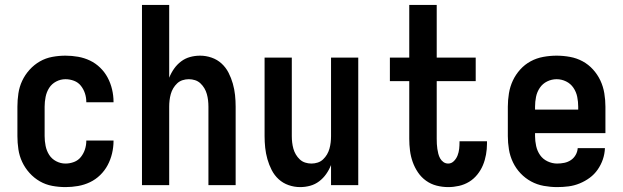

<svg xmlns="http://www.w3.org/2000/svg" viewBox="-20 -755 2540 783"><path d="M247 8Q220 8 193 3Q166 -2 142.5 -15.5Q119 -29 100.5 -49.5Q82 -70 70.5 -94.5Q59 -119 55 -146Q51 -173 51 -200V-320Q51 -347 55 -374Q59 -401 70.5 -425.5Q82 -450 100.5 -470.5Q119 -491 142.5 -504.5Q166 -518 193 -523Q220 -528 247 -528Q273 -528 298.5 -523.5Q324 -519 347 -508Q370 -497 388.5 -479Q407 -461 419 -438.5Q431 -416 437 -390.5Q443 -365 443 -340Q443 -339 443 -338.5Q443 -338 443 -338H332Q332 -338 332 -338.5Q332 -339 332 -339Q332 -357 326.5 -374Q321 -391 310 -405Q299 -419 282 -425.5Q265 -432 247 -432Q227 -432 209 -422.5Q191 -413 180.5 -396.5Q170 -380 166 -360Q162 -340 162 -320V-200Q162 -180 166 -160Q170 -140 180.5 -123.5Q191 -107 209 -97.5Q227 -88 247 -88Q265 -88 282 -94.5Q299 -101 310 -115Q321 -129 326.5 -146Q332 -163 332 -181Q332 -181 332 -181.5Q332 -182 332 -182H443Q443 -182 443 -181.5Q443 -181 443 -180Q443 -155 437 -129.5Q431 -104 419 -81.5Q407 -59 388.5 -41Q370 -23 347 -12Q324 -1 298.5 3.5Q273 8 247 8Z M559 0V-735H670V-438Q678 -458 690 -475Q702 -492 718.5 -504.5Q735 -517 755 -522.5Q775 -528 796 -528Q820 -528 843 -520Q866 -512 883.5 -496Q901 -480 912 -458.5Q923 -437 929.5 -414Q936 -391 938.5 -367.5Q941 -344 941 -320V0H830V-320Q830 -333 828.5 -346Q827 -359 823.5 -371.5Q820 -384 813.5 -395Q807 -406 797.5 -415Q788 -424 775.5 -428Q763 -432 750 -432Q737 -432 724.5 -428Q712 -424 702.5 -415Q693 -406 686.5 -395Q680 -384 676.5 -371.5Q673 -359 671.5 -346Q670 -333 670 -320V0Z M1204 8Q1180 8 1157 0Q1134 -8 1116.5 -24Q1099 -40 1088 -61.5Q1077 -83 1070.5 -106Q1064 -129 1061.5 -152.5Q1059 -176 1059 -200V-520H1170V-200Q1170 -187 1171.5 -174Q1173 -161 1176.5 -148.5Q1180 -136 1186.5 -125Q1193 -114 1202.5 -105Q1212 -96 1224.5 -92Q1237 -88 1250 -88Q1263 -88 1275.5 -92Q1288 -96 1297.5 -105Q1307 -114 1313.5 -125Q1320 -136 1323.5 -148.5Q1327 -161 1328.5 -174Q1330 -187 1330 -200V-520H1441V0H1330V-82Q1322 -62 1310 -45Q1298 -28 1281.5 -15.5Q1265 -3 1245 2.5Q1225 8 1204 8Z M1808 8Q1784 8 1760.5 2Q1737 -4 1717.5 -18Q1698 -32 1684.5 -52Q1671 -72 1663 -94.5Q1655 -117 1652 -141Q1649 -165 1649 -189V-424H1570V-520H1649V-735H1761V-520H1920V-424H1761V-189Q1761 -178 1761.5 -168Q1762 -158 1763.5 -148Q1765 -138 1767.5 -128Q1770 -118 1775 -109Q1780 -100 1788.5 -94Q1797 -88 1808 -88Q1821 -88 1831 -98Q1841 -108 1846 -121Q1851 -134 1852.5 -147.5Q1854 -161 1854 -175Q1854 -176 1854 -177Q1854 -178 1854 -179H1966Q1966 -177 1966 -174.5Q1966 -172 1966 -169Q1966 -147 1962 -124.5Q1958 -102 1949.5 -81.5Q1941 -61 1926.5 -43Q1912 -25 1893 -13.5Q1874 -2 1852 3Q1830 8 1808 8Z M2252 8Q2225 8 2197.5 3Q2170 -2 2146 -15Q2122 -28 2103 -48Q2084 -68 2072 -93Q2060 -118 2055.5 -145.5Q2051 -173 2051 -200V-320Q2051 -347 2055.5 -374.5Q2060 -402 2071.5 -426.5Q2083 -451 2101.5 -471.5Q2120 -492 2144 -505Q2168 -518 2195.5 -523Q2223 -528 2250 -528Q2277 -528 2304.5 -523Q2332 -518 2356 -505Q2380 -492 2398.5 -471.5Q2417 -451 2428.5 -426.5Q2440 -402 2444.5 -374.5Q2449 -347 2449 -320V-212H2162V-200Q2162 -180 2166.5 -159.5Q2171 -139 2182.5 -122.5Q2194 -106 2213 -97Q2232 -88 2252 -88Q2267 -88 2281.5 -91Q2296 -94 2308 -102Q2320 -110 2327.5 -123Q2335 -136 2336 -151H2447Q2446 -127 2438.5 -105Q2431 -83 2417.5 -63.5Q2404 -44 2385 -30Q2366 -16 2344 -7Q2322 2 2299 5Q2276 8 2252 8ZM2162 -308H2338V-320Q2338 -340 2334 -360Q2330 -380 2318.5 -397Q2307 -414 2288.5 -423Q2270 -432 2250 -432Q2230 -432 2211.5 -423Q2193 -414 2181.5 -397Q2170 -380 2166 -360Q2162 -340 2162 -320Z"/></svg>

Font: Iosevka SS08 Regular
Style: Bold
Weight: 700
Monospace: yes
Designer: Belleve Invis
Foundry: Belleve Invis
Version: Version 16.3.4; ttfautohint (v1.8.4)